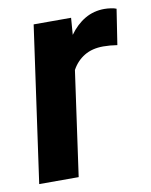

<svg xmlns="http://www.w3.org/2000/svg" viewBox="-67 -589 505 641"><g transform="rotate(-10 185.5 -269.0)"><path d="M330.1 -538.1Q340.3 -538.1 352.1 -536.4Q363.8 -534.7 370.6 -531.7L352.1 -411.6Q327.6 -415.5 304.7 -415.5Q267.1 -415.5 240.5 -399.4Q213.9 -383.3 198.2 -354.5L148.4 0H14.6L88.9 -528.3H215.8L211.4 -471.2Q234.4 -503.4 264.2 -520.8Q293.9 -538.1 330.1 -538.1Z"/></g></svg>

Font: Robert Sans ExtraBold
Style: Italic
Weight: 800
Italic angle: -8°
Designer: Christian Robertson (extended by Adam Twardoch)
Foundry: Google
Version: Version 12.135;April 2, 2019;FontCreator 11.5.0.2425 64-bit;